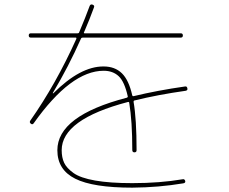

<svg xmlns="http://www.w3.org/2000/svg" viewBox="-20 -821 1040 871"><path d="M120.1 -650.4Q110.4 -650.4 110.4 -660.2Q110.4 -669.9 120.1 -669.9H332Q337.9 -669.9 338.9 -673.8Q368.2 -743.2 386.7 -793.9Q390.6 -803.7 400.4 -799.8Q410.2 -795.9 406.2 -787.1Q386.7 -733.4 361.3 -674.8Q358.4 -669.9 364.3 -669.9H799.8Q809.6 -669.9 809.6 -660.2Q809.6 -650.4 799.8 -650.4H355.5Q349.6 -650.4 347.7 -646.5Q291 -518.6 219.7 -399.4V-397.5H221.7Q344.7 -520.5 450.2 -519.5Q501 -519.5 532.7 -488.8Q564.5 -458 580.1 -387.7Q582 -383.8 585.9 -384.8Q695.3 -411.1 819.3 -428.7Q828.1 -430.7 830.1 -419.9Q832 -411.1 822.3 -409.2Q697.3 -391.6 589.8 -365.2Q585.9 -364.3 585.9 -359.4Q599.6 -281.2 599.6 -139.6Q599.6 -129.9 589.8 -129.9Q580.1 -129.9 580.1 -140.6Q580.1 -272.5 566.4 -353.5Q566.4 -359.4 560.5 -358.4Q259.8 -279.3 259.8 -139.6Q259.8 -106.4 271 -82.5Q282.2 -58.6 313.5 -36.1Q344.7 -13.7 411.6 -2Q478.5 9.8 580.1 9.8Q705.1 9.8 808.6 -7.8Q817.4 -9.8 820.3 0Q822.3 8.8 811.5 10.7Q700.2 29.3 580.1 30.3Q402.3 30.3 321.3 -10.3Q240.2 -50.8 240.2 -139.6Q240.2 -295.9 555.7 -377.9Q560.5 -379.9 559.6 -383.8Q544.9 -450.2 518.6 -475.1Q492.2 -500 450.2 -500Q301.8 -500 132.8 -261.7Q127 -253.9 120.1 -259.8Q112.3 -265.6 117.2 -273.4Q234.4 -440.4 326.2 -644.5Q328.1 -649.4 324.2 -650.4Z"/></svg>

Font: Rounded-X Mgen+ 1m thin
Style: Regular
Weight: 100
Designer: [Source Han Sans]
Ryoko NISHIZUKA  (kana & ideographs); Paul D. Hunt (Latin, Greek & Cyrillic); Wenlong ZHANG  (bopomofo
Version: Version 1.059.20150602